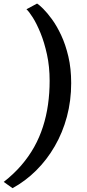

<svg xmlns="http://www.w3.org/2000/svg" viewBox="-34 -874 478 1056"><path d="M357.5 -417Q357.5 -320 334 -232.2Q310.5 -144.5 267.2 -69.8Q224 5 165 63.5Q106 122 35 161L-13.5 126.5Q41 84 82.5 36Q124 -12 153.8 -65.2Q183.5 -118.5 202.2 -176.8Q221 -235 230 -298.5Q239 -362 239 -429.5Q239 -507.5 224.5 -574Q210 -640.5 188.8 -692.5Q167.5 -744.5 146.2 -778Q125 -811.5 111.5 -823L170 -854.5Q181.5 -847.5 203.5 -825.8Q225.5 -804 252 -767.8Q278.5 -731.5 302.5 -680.2Q326.5 -629 342 -563.2Q357.5 -497.5 357.5 -417Z"/></svg>

Font: Merriweather 36pt
Style: Bold Italic
Weight: 700
Italic angle: -7.8°
Version: Version 2.101